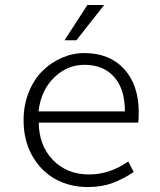

<svg xmlns="http://www.w3.org/2000/svg" viewBox="-20 -734 640 767"><path d="M237.8 -573.2 329.1 -713.9H396L285.2 -573.2ZM330.1 13.2Q259.3 13.2 201.7 -18.3Q144 -49.8 109.1 -111.3Q74.2 -172.9 74.2 -253.9Q74.2 -314 94.7 -365.2Q115.2 -416.5 149.2 -450.2Q183.1 -483.9 226.6 -502.9Q270 -522 316.9 -522Q417.5 -522 475.8 -458.3Q534.2 -394.5 534.2 -285.2Q534.2 -257.3 532.2 -244.1H134.8Q135.7 -152.3 191.7 -94.7Q247.6 -37.1 335.9 -37.1Q418.5 -37.1 492.2 -88.9L514.2 -46.9Q472.7 -19 429.4 -2.9Q386.2 13.2 330.1 13.2ZM133.8 -289.1H479Q479 -378.4 435.8 -426.8Q392.6 -475.1 316.9 -475.1Q248.5 -475.1 196 -424.1Q143.6 -373 133.8 -289.1Z"/></svg>

Font: Office Code Pro Light
Style: Regular
Weight: 300
Designer: Nathan Rutzky & Paul D. Hunt
Foundry: Adobe Systems Incorporated
Version: Version 1.004;PS 001.004;hotconv 1.0.70;makeotf.lib2.5.58329